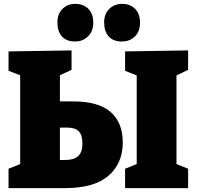

<svg xmlns="http://www.w3.org/2000/svg" viewBox="-20 -970 1014 990"><path d="M358 -447Q488 -447 550.5 -392.5Q613 -338 613 -235Q613 -128 539.5 -64Q466 0 314 0H24V-100L84 -124V-582L24 -605V-705L349 -710V-610L289 -582V-447ZM950 -710V-610L890 -581V-124L950 -100V0H625V-100L685 -124V-581L625 -605V-705ZM314 -145Q361 -145 383 -165Q405 -185 405 -229Q405 -274 386 -293Q367 -312 328 -312H289V-145ZM276 -855Q276 -898 302 -924Q328 -950 367 -950Q411 -950 436 -924Q461 -898 461 -853Q461 -809 434 -782.5Q407 -756 367 -756Q323 -756 299.5 -782Q276 -808 276 -855ZM517 -855Q517 -898 543.5 -924Q570 -950 609 -950Q652 -950 677 -924Q702 -898 702 -853Q702 -808 675.5 -782Q649 -756 609 -756Q564 -756 540.5 -782Q517 -808 517 -855Z"/></svg>

Font: Bitter Pro Black
Style: Regular
Weight: 900
Designer: Sol Matas, and Bitter project Authors
Foundry: Sol Matas
Version: Version 1.010